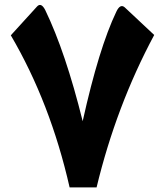

<svg xmlns="http://www.w3.org/2000/svg" viewBox="-20 -777 685 797"><path d="M620.1 -631.8Q462.4 -337.4 380.9 1H269Q189.5 -349.6 24.9 -630.4L133.3 -749.5Q150.4 -768.6 167.5 -735.8Q252 -561 323.2 -273.9Q390.6 -577.6 462.9 -728.5Q479 -762.7 497.6 -746.6Z"/></svg>

Font: Sahel Black FD-WOL
Style: Black-FD-WOL
Weight: 900
Foundry: Saber Rastikerdar (saber.rastikerdar@gmail.com)
Version: Version 2.0.2